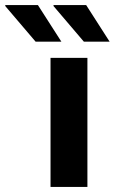

<svg xmlns="http://www.w3.org/2000/svg" viewBox="-134 -740 454 760"><path d="M16 -720 109 -575H7L-114 -717L-112 -720ZM207 -720 300 -575H198L77 -717L79 -720ZM66 -511H212V0H66Z"/></svg>

Font: Chivo
Style: Bold
Weight: 700
Designer: Hector Gatti
Foundry: Omnibus-Type
Version: Version 1.007;PS 001.007;hotconv 1.0.88;makeotf.lib2.5.64775